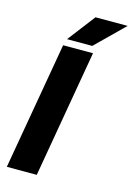

<svg xmlns="http://www.w3.org/2000/svg" viewBox="-134 -968 711 1034"><g transform="rotate(15 222.0 -450.5)"><path d="M302.2 -710.9 179.2 0H12.2L135.7 -710.9ZM147.5 -748 265.1 -901.4H444.3L288.1 -748Z"/></g></svg>

Font: Roboto Black
Style: Italic
Weight: 900
Italic angle: -12°
Designer: Christian Robertson
Foundry: Google
Version: Version 3.0; 2020